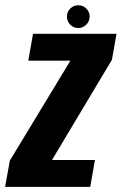

<svg xmlns="http://www.w3.org/2000/svg" viewBox="-51 -728 474 748"><path d="M-31.2 0H300.5L318.9 -104.6H151.8L152.8 -106.7L385.1 -495.1L402.9 -596.4H77.7L59.2 -491.7H223.6L223.1 -491.4L-12.6 -102.4ZM253.8 -618.9Q272.4 -618.9 285.4 -632.2Q298.3 -645.6 298.3 -663.5Q298.3 -681.6 285.3 -694.6Q272.3 -707.5 254.3 -707.5Q235.7 -707.5 222.7 -694.6Q209.7 -681.6 209.7 -663.5Q209.7 -644.9 222.5 -631.9Q235.4 -618.9 253.8 -618.9Z"/></svg>

Font: Anybody Thin Condensed
Style: Italic
Weight: 100
Width: 3
Italic angle: -10°
Version: Version 1.113;gftools[0.9.25]